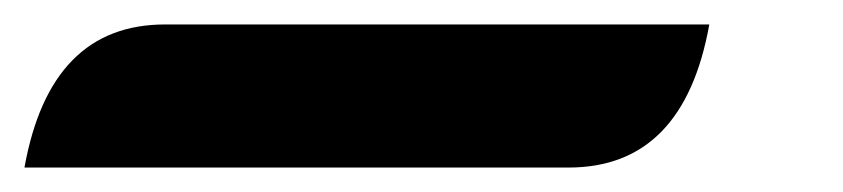

<svg xmlns="http://www.w3.org/2000/svg" viewBox="-59 29 689 157"><path d="M76 49H521Q500 166 406 166H-39Q-18 49 76 49Z"/></svg>

Font: K2D ExtraBold
Style: Italic
Weight: 800
Italic angle: -10°
Designer: Katatrad Aksorn Co.,Ltd.
Foundry: Cadson Demak Co.,Ltd.
Version: Version 1.000; ttfautohint (v1.6)